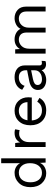

<svg xmlns="http://www.w3.org/2000/svg" viewBox="1168 -1938 780 3155"><g transform="rotate(-90 1557.5 -360.0)"><path d="M454 -730H534V0H464L459 -94Q439 -45 392 -17.5Q345 10 288 10Q192 10 126 -60.5Q60 -131 60 -250Q60 -370 129 -440Q198 -510 296 -510Q349 -510 391 -485.5Q433 -461 454 -419ZM296 -60Q368 -60 411 -113.5Q454 -167 454 -257Q454 -341 411.5 -390.5Q369 -440 300 -440Q225 -440 182.5 -388.5Q140 -337 140 -250Q140 -163 181.5 -111.5Q223 -60 296 -60Z M720 0V-500H785L796 -418Q838 -510 956 -510Q992 -510 1011 -500L997 -427Q973 -435 936 -435Q883 -435 841.5 -391.5Q800 -348 800 -270V0Z M1537 -283Q1537 -255 1533 -227H1156Q1162 -148 1205 -104Q1248 -60 1319 -60Q1419 -60 1464 -138L1527 -101Q1465 10 1321 10Q1212 10 1144.5 -60Q1077 -130 1077 -250Q1077 -370 1143.5 -440Q1210 -510 1316 -510Q1418 -510 1477.5 -446Q1537 -382 1537 -283ZM1159 -298H1457Q1455 -365 1416 -402.5Q1377 -440 1314 -440Q1251 -440 1210 -402.5Q1169 -365 1159 -298Z M2099 -61Q2118 -61 2136 -66L2132 -3Q2112 7 2080 7Q2042 7 2015.5 -11.5Q1989 -30 1982 -66Q1957 -29 1913 -9.5Q1869 10 1822 10Q1751 10 1704 -25.5Q1657 -61 1657 -126Q1657 -182 1694 -218Q1731 -254 1799 -268L1981 -304V-323Q1981 -379 1951 -409.5Q1921 -440 1866 -440Q1757 -440 1725 -345L1660 -385Q1681 -443 1735 -476.5Q1789 -510 1868 -510Q1954 -510 2007.5 -466.5Q2061 -423 2061 -339V-97Q2061 -61 2099 -61ZM1833 -60Q1895 -60 1938 -92Q1981 -124 1981 -185V-238L1836 -208Q1785 -197 1762 -179.5Q1739 -162 1739 -130Q1739 -99 1764 -79.5Q1789 -60 1833 -60Z M2255 0V-500H2325L2330 -422Q2382 -510 2490 -510Q2545 -510 2591.5 -485Q2638 -460 2662 -412Q2684 -460 2734 -485Q2784 -510 2836 -510Q2915 -510 2971 -461.5Q3027 -413 3027 -320V0H2947V-312Q2947 -377 2914.5 -408.5Q2882 -440 2829 -440Q2767 -440 2724 -395.5Q2681 -351 2681 -274V0H2601V-312Q2601 -377 2568.5 -408.5Q2536 -440 2483 -440Q2426 -440 2380.5 -396Q2335 -352 2335 -267V0Z"/></g></svg>

Font: Elaine Sans
Style: Regular
Weight: 400
Designer: Wei Huang
Foundry: Wei Huang
Version: Version 2.001;December 24, 2019;FontCreator 12.0.0.2547 64-b